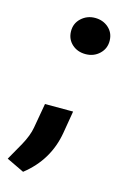

<svg xmlns="http://www.w3.org/2000/svg" viewBox="-158 -604 558 850"><g transform="rotate(15 121.0 -179.5)"><path d="M81.1 -463.9Q80.1 -501 106.4 -525.4Q132.8 -549.8 169.4 -549.8Q205.6 -549.8 231 -527.6Q256.3 -505.4 257.3 -469.7Q258.3 -433.1 232.4 -408.4Q206.5 -383.8 168.9 -383.8Q131.8 -383.8 106.9 -406.2Q82 -428.7 81.1 -463.9ZM37.1 190.9 -43.5 152.3 1.5 72.8Q26.9 26.4 33.2 -10.3L53.2 -124H182.1L165 -22.5Q143.1 107.9 37.1 190.9Z"/></g></svg>

Font: TypoPRO Roboto
Style: Italic
Weight: 900
Italic angle: -12°
Designer: Google
Version: Version 2.136; 2016